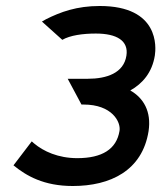

<svg xmlns="http://www.w3.org/2000/svg" viewBox="-20 -610 539 641"><path d="M25 -58C68 -23 126 11 223 11C348 11 455 -40 476 -172C486 -238 459 -283 415 -308C456 -331 488 -368 497 -425C501 -451 513 -590 313 -590C236 -590 182 -570 134 -546L120 -538L188 -477C214 -492 256 -498 300 -498C370 -498 410 -474 402 -424C393 -366 336 -347 273 -347H206L252 -261H259C354 -261 384 -203 379 -173C369 -112 321 -82 238 -82C174 -82 125 -105 94 -131L86 -138Z"/></svg>

Font: Charger Sport
Style: BdExtObl
Weight: 700
Designer: Jasper
Foundry: Cannot Into Space Fonts
Version: Version 1.1